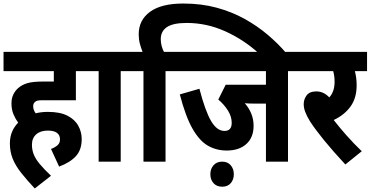

<svg xmlns="http://www.w3.org/2000/svg" viewBox="-20 -916 2100 1088"><path d="M269 -72Q291 -80 305.5 -92.5Q320 -105 320 -126Q320 -150 303 -163Q286 -176 251 -176Q209 -176 185 -154.5Q161 -133 161 -96Q161 -67 171 -41.5Q181 -16 204.5 12.5Q228 41 269 80L177 152Q132 104 100 63.5Q68 23 52 -16.5Q36 -56 36 -103Q36 -140 48.5 -169.5Q61 -199 83 -221Q68 -241 56.5 -268Q45 -295 45 -330Q45 -359 55.5 -380.5Q66 -402 83 -417Q105 -436 136 -445Q167 -454 227 -454H285V-513H0V-622H487V-513H410V-348H222Q201 -348 191.5 -345.5Q182 -343 177 -337Q168 -329 168 -313Q168 -294 182 -274Q215 -282 251 -282Q320 -282 362 -260.5Q404 -239 423.5 -203.5Q443 -168 443 -128Q443 -67 410 -31Q377 5 315 28Z M664 -513V0H539V-513H474V-622H741V-513Z M793 -513H728V-622H788Q779 -644 772.5 -668.5Q766 -693 766 -722Q766 -802 830 -849Q894 -896 1018 -896Q1121 -896 1207.5 -872.5Q1294 -849 1366 -809Q1438 -769 1497 -719Q1556 -669 1602 -615H1445Q1360 -692 1255.5 -739Q1151 -786 1038 -786Q961 -786 926 -762.5Q891 -739 891 -694Q891 -674 896 -655.5Q901 -637 909 -622H995V-513H918V0H793Z M1612 -513V0H1487V-329H1418Q1405 -329 1392 -329.5Q1379 -330 1367 -331Q1391 -304 1404 -272Q1417 -240 1417 -203Q1417 -137 1376 -100Q1335 -63 1265 -63Q1206 -63 1158 -90.5Q1110 -118 1070.5 -187.5Q1031 -257 999 -381L1110 -413Q1143 -287 1176 -230.5Q1209 -174 1252 -174Q1293 -174 1293 -220Q1293 -255 1272 -289Q1251 -323 1217 -352L1259 -436H1487V-513H982V-622H1689V-513ZM1172 71Q1172 41 1190 20.5Q1208 0 1239 0Q1270 0 1287.5 20.5Q1305 41 1305 71Q1305 102 1287.5 122Q1270 142 1239 142Q1208 142 1190 122Q1172 102 1172 71Z M2030 -59 1937 16Q1868 -58 1817 -120.5Q1766 -183 1737 -228Q1718 -259 1709.5 -282Q1701 -305 1701 -326Q1701 -353 1717.5 -375.5Q1734 -398 1773 -398Q1814 -398 1846 -364Q1876 -397 1876 -452Q1876 -486 1868 -513H1676V-622H2060V-513H1991Q1995 -498 1998 -478Q2001 -458 2001 -433Q2001 -360 1966 -312Q1931 -264 1871 -236Q1901 -197 1943 -149.5Q1985 -102 2030 -59Z"/></svg>

Font: Noto Sans Condensed
Style: Bold
Weight: 700
Width: 3
Designer: Monotype Design Team
Foundry: Monotype Imaging Inc.
Version: Version 2.013; ttfautohint (v1.8.4.7-5d5b)